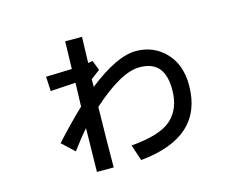

<svg xmlns="http://www.w3.org/2000/svg" viewBox="-93 -745 1187 949"><g transform="rotate(-15 500.0 -270.0)"><path d="M519.5 62.5 492.2 -19.5Q640.6 -31.2 699.2 -84Q757.8 -136.7 757.8 -234.4Q757.8 -308.6 726.6 -345.7Q695.3 -382.8 628.9 -382.8Q535.2 -382.8 382.8 -246.1Q378.9 -50.8 378.9 62.5H293L296.9 -160.2Q261.7 -121.1 218.8 -62.5L156.2 -121.1Q234.4 -207 300.8 -269.5L304.7 -390.6L175.8 -382.8L171.9 -457L304.7 -460.9L308.6 -601.6H394.5L390.6 -468.8L414.1 -472.7L433.6 -421.9L386.7 -386.7V-347.7Q535.2 -464.8 632.8 -464.8Q722.7 -464.8 783.2 -402.3Q843.8 -339.8 843.8 -234.4Q843.8 31.2 519.5 62.5Z"/></g></svg>

Font: Droid Sans Fallback
Style: Regular
Weight: 400
Designer: Steve Matteson
Foundry: Ascender Corporation
Version: 3.00 (Khmer version)